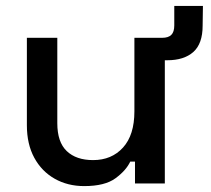

<svg xmlns="http://www.w3.org/2000/svg" viewBox="-20 -621 713 650"><path d="M265 9Q209 9 165 -16Q121 -41 96 -87Q71 -133 71 -197V-493H174V-204Q174 -140 206 -109.5Q238 -79 295 -79Q358 -79 396.5 -121.5Q435 -164 435 -244V-493H538V0H437V-74H421Q407 -44 371 -17.5Q335 9 265 9ZM518 -417V-493H529Q550 -493 560 -503Q570 -513 570 -535V-601H667L666 -534Q666 -473 634.5 -445Q603 -417 546 -417Z"/></svg>

Font: Space Grotesk Medium
Style: Regular
Weight: 500
Designer: Florian Karsten
Foundry: Florian Karsten
Version: Version 2.000